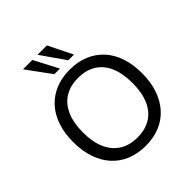

<svg xmlns="http://www.w3.org/2000/svg" viewBox="-246 -1108 1288 1288"><g transform="rotate(-45 398.0 -464.0)"><path d="M398 9Q323 9 262.5 -16Q202 -41 159.5 -88Q117 -135 94 -202Q71 -269 71 -353Q71 -437 93.5 -503.5Q116 -570 159 -617Q202 -664 262 -689Q322 -714 398 -714Q474 -714 534 -689Q594 -664 637 -617.5Q680 -571 702.5 -504Q725 -437 725 -354Q725 -270 702 -203Q679 -136 636.5 -88.5Q594 -41 534 -16Q474 9 398 9ZM398 -70Q473 -70 525.5 -102.5Q578 -135 605.5 -198.5Q633 -262 633 -353Q633 -445 605.5 -507.5Q578 -570 525.5 -602.5Q473 -635 398 -635Q324 -635 271.5 -602.5Q219 -570 191 -507Q163 -444 163 -353Q163 -262 191 -199Q219 -136 271.5 -103Q324 -70 398 -70ZM436 -765 316 -937H405L490 -765ZM304 -765 178 -937H267L357 -765Z"/></g></svg>

Font: Nunito Sans 9pt
Style: Regular
Weight: 400
Version: Version 3.101;gftools[0.9.27]